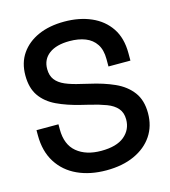

<svg xmlns="http://www.w3.org/2000/svg" viewBox="-109 -802 802 904"><g transform="rotate(-15 292.5 -350.0)"><path d="M29 -229V-254H136V-229Q136 -155 180.5 -118Q225 -81 299 -81Q374 -81 412 -112.5Q450 -144 450 -194Q450 -227 432 -248Q414 -269 381 -281.5Q348 -294 302 -305L265 -314Q198 -330 148.5 -353.5Q99 -377 72 -416Q45 -455 45 -516Q45 -578 75.5 -622Q106 -666 160 -690Q214 -714 287 -714Q360 -714 417.5 -689Q475 -664 508 -615Q541 -566 541 -492V-456H434V-492Q434 -537 415.5 -565Q397 -593 364 -606Q331 -619 287 -619Q223 -619 187.5 -592.5Q152 -566 152 -519Q152 -487 167.5 -466.5Q183 -446 213 -433Q243 -420 288 -410L325 -401Q393 -386 445 -362.5Q497 -339 527 -299Q557 -259 557 -196Q557 -133 525.5 -86Q494 -39 436 -12.5Q378 14 299 14Q220 14 159 -14Q98 -42 63.5 -96.5Q29 -151 29 -229Z"/></g></svg>

Font: Space Grotesk Frontify Medium
Style: Regular
Weight: 500
Designer: Florian Karsten
Version: Version 2.000